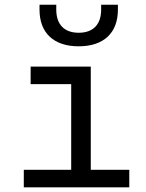

<svg xmlns="http://www.w3.org/2000/svg" viewBox="-20 -803 626 823"><path d="M82 0H534.2V-75.2H369.1V-517.6H111.3V-442.4H285.2V-75.2H82ZM317.4 -604.5C424.3 -604.5 485.4 -661.6 485.4 -761.7V-782.7H413.6V-761.7C413.6 -698.2 379.4 -662.6 317.4 -662.6C255.4 -662.6 221.2 -698.2 221.2 -761.7V-782.7H149.4V-761.7C149.4 -661.6 210.4 -604.5 317.4 -604.5Z"/></svg>

Font: Cascadia Code SemiLight
Style: Regular
Weight: 350
Monospace: yes
Designer: Aaron Bell
Foundry: Saja Typeworks
Version: Version 2404.023